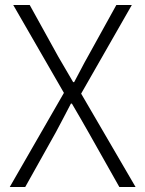

<svg xmlns="http://www.w3.org/2000/svg" viewBox="-20 -749 581 769"><path d="M19 0H81L203 -218C222 -253 241 -290 264 -334H268C294 -290 315 -253 335 -218L458 0H523L305 -374L508 -729H446L331 -521C312 -488 299 -460 277 -420H273C249 -460 234 -488 214 -521L99 -729H33L236 -377Z"/></svg>

Font: Noto Sans T Chinese Light
Style: Regular
Weight: 300
Designer: Ryoko NISHIZUKA (kana & ideographs); Paul D. Hunt (Latin, Greek & Cyrillic); Wenlong ZHANG (bopomofo); Sandoll Communica
Foundry: Adobe Systems Incorporated
Version: Version 1.000;PS 1;hotconv 1.0.78;makeotf.lib2.5.61930